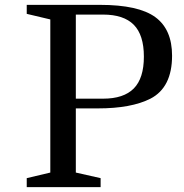

<svg xmlns="http://www.w3.org/2000/svg" viewBox="-20 -770 758 790"><path d="M90 -750H391Q550 -750 619 -699.5Q688 -649 688 -541Q688 -410 599 -364Q520 -324 383 -324H292V-60L394 -37V0H90V-37L187 -60V-690L90 -713ZM292 -364H404Q489 -364 530.5 -406Q572 -448 572 -537Q572 -626 530.5 -668Q489 -710 404 -710H292Z"/></svg>

Font: Ledger
Style: Regular
Weight: 400
Designer: Denis Masharov
Foundry: Denis Masharov
Version: 1.001